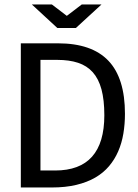

<svg xmlns="http://www.w3.org/2000/svg" viewBox="-39 -830 609 850"><path d="M514.2 -326.2C514.2 -431.6 489.7 -510 440.7 -561.3C391.7 -612.5 317.4 -638.2 217.8 -638.2H53.2V0H189.9C230.6 0 266.9 -3.8 298.8 -11.5C330.7 -19.1 358.7 -29.9 382.8 -43.9C406.9 -57.9 427.2 -74.8 443.8 -94.5C460.4 -114.2 474 -136.1 484.4 -160.2C494.8 -184.2 502.4 -210.3 507.1 -238.3C511.8 -266.3 514.2 -295.6 514.2 -326.2ZM422.9 -319.8C422.9 -156.7 350.3 -75.2 205.1 -75.2H140.1V-564.9H214.8C250 -564.9 280.6 -560.6 306.6 -552C332.7 -543.4 354.3 -529.5 371.6 -510.3C388.8 -491 401.7 -465.8 410.2 -434.6C418.6 -403.3 422.9 -365.1 422.9 -319.8ZM102.1 -810.1 214.8 -706.1H296.9L410.2 -810.1H322.8L256.8 -759.8L190.9 -810.1ZM-19 -638.2Z"/></svg>

Font: CodeNewRoman Nerd Font Mono
Style: Regular
Weight: 400
Monospace: yes
Designer: Sam Radian
Foundry: Code New Roman
Version: Version 2.00 November 29, 2014;Nerd Fonts 3.2.1